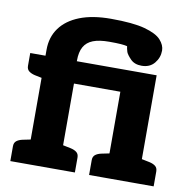

<svg xmlns="http://www.w3.org/2000/svg" viewBox="-82 -824 896 905"><g transform="rotate(10 366.0 -371.5)"><path d="M103 0V-412L69 -419Q52 -423 41 -431.5Q30 -440 30 -457V-518H103V-547Q103 -607 135 -651Q167 -695 228 -719Q289 -743 377 -743Q483 -743 539.5 -727.5Q596 -712 618 -687.5Q640 -663 640 -637Q640 -603 618 -576.5Q596 -550 557 -550Q523 -550 504 -569.5Q485 -589 480 -602Q478 -608 476 -617Q474 -626 474 -629Q463 -632 443 -633.5Q423 -635 388 -635Q340 -635 310.5 -623.5Q281 -612 267 -587Q253 -562 253 -521V-518H635L615 -412H258V0ZM480 0V-518H635V0ZM26 0V-71Q26 -88 36.5 -96.5Q47 -105 65 -109L109 -118L123 0ZM238 0 252 -118 296 -109Q314 -105 324.5 -96.5Q335 -88 335 -71V0ZM403 0V-71Q403 -88 413.5 -96.5Q424 -105 442 -109L486 -118L500 0ZM615 0 629 -118 673 -109Q691 -105 701.5 -96.5Q712 -88 712 -71V0Z"/></g></svg>

Font: Aleo Black
Style: Regular
Weight: 900
Designer: Alessio Laiso
Foundry: Alessio Laiso
Version: Version 2.001;gftools[0.9.29]